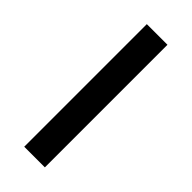

<svg xmlns="http://www.w3.org/2000/svg" viewBox="-187 -574 604 604"><g transform="rotate(45 114.5 -272.5)"><path d="M160.2 -545.4H68.4V0H160.2Z"/></g></svg>

Font: SG Kara Light
Style: Regular
Weight: 400
Designer: Damoon Khanjanzadeh
Version: Version 1.000